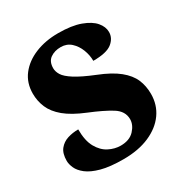

<svg xmlns="http://www.w3.org/2000/svg" viewBox="-170 -853 946 993"><g transform="rotate(-30 302.5 -357.0)"><path d="M284 10Q203 10 152 -4Q101 -18 73 -40Q45 -62 34.5 -86Q24 -110 24 -129Q24 -174 43.5 -198Q63 -222 93 -231.5Q123 -241 157 -241Q157 -173 179.5 -133Q202 -93 236.5 -75.5Q271 -58 306 -58Q359 -58 387.5 -88.5Q416 -119 416 -153Q416 -201 368.5 -230.5Q321 -260 240 -293Q164 -324 122 -359Q80 -394 63 -434Q46 -474 46 -518Q46 -582 81.5 -628Q117 -674 178 -699Q239 -724 315 -724Q396 -724 447.5 -705Q499 -686 523 -657.5Q547 -629 547 -598Q547 -561 514.5 -535Q482 -509 402 -509Q402 -543 389 -576.5Q376 -610 351.5 -632.5Q327 -655 291 -655Q254 -655 228.5 -637Q203 -619 203 -579Q203 -559 216 -538Q229 -517 267.5 -492.5Q306 -468 380 -438Q456 -408 498.5 -373.5Q541 -339 558 -299.5Q575 -260 575 -212Q575 -147 539.5 -97Q504 -47 438.5 -18.5Q373 10 284 10Z"/></g></svg>

Font: Noto Serif Sinhala Black
Style: Regular
Weight: 900
Designer: Jelle Bosma - Monotype Design Team
Foundry: Monotype Imaging Inc.
Version: Version 2.007; ttfautohint (v1.8.4.7-5d5b)